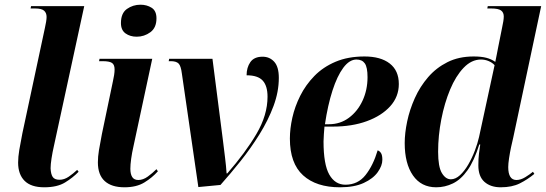

<svg xmlns="http://www.w3.org/2000/svg" viewBox="-20 -786 2320 816"><path d="M168 10Q112 10 84.5 -17.5Q57 -45 57 -95Q57 -119 62 -149Q67 -179 75 -219L171 -668Q174 -681 176 -693.5Q178 -706 178 -714Q178 -731 167.5 -740.5Q157 -750 129 -750H110L112 -760H338L209 -165Q203 -139 199 -113Q195 -87 195 -71Q196 -46 204 -34Q212 -22 233 -22Q253 -22 272 -35Q291 -48 308 -64L314 -56Q290 -31 256.5 -10.5Q223 10 168 10Z M561 -630Q533 -630 513.5 -644Q494 -658 494 -688Q494 -730 519.5 -748Q545 -766 577 -766Q604 -766 624.5 -753Q645 -740 645 -708Q645 -668 619 -649Q593 -630 561 -630ZM509 10Q454 10 425 -16.5Q396 -43 396 -96Q396 -120 400.5 -147.5Q405 -175 413 -216L460 -441Q463 -454 465 -467Q467 -480 467 -491Q467 -511 456 -518.5Q445 -526 416 -526H401L403 -536H627L547 -163Q541 -137 537.5 -111.5Q534 -86 534 -69Q534 -46 542 -33.5Q550 -21 568 -21Q588 -21 608 -35.5Q628 -50 645 -67L651 -58Q627 -31 593.5 -10.5Q560 10 509 10Z M753 -473Q749 -506 739 -516Q729 -526 706 -526H697L699 -536H883L927 -193Q932 -152 936.5 -116Q941 -80 943 -49H946Q1023 -137 1070 -217Q1117 -297 1117 -375Q1117 -421 1096.5 -443.5Q1076 -466 1028 -466Q1028 -499 1044 -522Q1060 -545 1096 -545Q1126 -545 1145.5 -523.5Q1165 -502 1165 -455Q1165 -396 1142.5 -335.5Q1120 -275 1083 -215.5Q1046 -156 1002.5 -101.5Q959 -47 917 0L823 9Z M1425 10Q1324 10 1268 -41Q1212 -92 1212 -197Q1212 -239 1222.5 -286Q1233 -333 1256 -379Q1279 -425 1316 -463Q1353 -501 1406 -523.5Q1459 -546 1529 -546Q1598 -546 1636.5 -516Q1675 -486 1675 -429Q1675 -375 1638.5 -334.5Q1602 -294 1539 -271Q1476 -248 1395 -248H1359Q1358 -238 1356.5 -216.5Q1355 -195 1355 -185Q1355 -87 1379.5 -44Q1404 -1 1448 -1Q1501 -1 1533.5 -42Q1566 -83 1585 -147Q1594 -144 1599.5 -135Q1605 -126 1605 -107Q1605 -82 1585.5 -54.5Q1566 -27 1526 -8.5Q1486 10 1425 10ZM1378 -258Q1426 -258 1463 -285.5Q1500 -313 1521 -358.5Q1542 -404 1542 -458Q1542 -500 1530.5 -516.5Q1519 -533 1495 -533Q1465 -533 1439 -498Q1413 -463 1393 -401Q1373 -339 1361 -258Z M1834 10Q1770 10 1735 -40.5Q1700 -91 1700 -178Q1700 -220 1710.5 -270Q1721 -320 1743 -369Q1765 -418 1799.5 -458Q1834 -498 1882 -522Q1930 -546 1993 -546Q2025 -546 2046.5 -540.5Q2068 -535 2085 -523Q2088 -537 2091.5 -555.5Q2095 -574 2097 -584L2114 -669Q2117 -683 2119 -695Q2121 -707 2121 -716Q2121 -733 2109.5 -741.5Q2098 -750 2067 -750H2051L2053 -760H2280L2161 -200Q2157 -184 2152 -160.5Q2147 -137 2143.5 -113.5Q2140 -90 2140 -76Q2140 -21 2175 -21Q2193 -21 2212.5 -33Q2232 -45 2245 -56L2251 -47Q2222 -23 2189 -6.5Q2156 10 2108 10Q2065 10 2039 -13Q2013 -36 2013 -83Q2013 -112 2015.5 -132Q2018 -152 2021 -172H2017Q1995 -102 1967 -62.5Q1939 -23 1905 -6.5Q1871 10 1834 10ZM1896 -24Q1916 -24 1935 -41.5Q1954 -59 1970 -86.5Q1986 -114 1998 -145.5Q2010 -177 2016 -204L2082 -509Q2072 -520 2056.5 -526.5Q2041 -533 2024 -533Q1984 -533 1950.5 -498Q1917 -463 1893 -405.5Q1869 -348 1855.5 -278.5Q1842 -209 1842 -141Q1842 -77 1858 -50.5Q1874 -24 1896 -24Z"/></svg>

Font: Noto Serif Display SemiCondensed
Style: Bold Italic
Weight: 700
Width: 4
Italic angle: -12°
Designer: Monotype Design Team
Foundry: Monotype Imaging Inc.
Version: Version 2.009